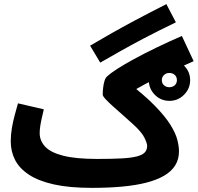

<svg xmlns="http://www.w3.org/2000/svg" viewBox="-20 -888 957 929"><path d="M800 -400Q758 -400 729 -429.5Q700 -459 700 -500Q700 -541 729 -570.5Q758 -600 800 -600Q841 -600 870.5 -570.5Q900 -541 900 -500Q900 -459 870.5 -429.5Q841 -400 800 -400ZM799 -466Q815 -466 825.5 -475.5Q836 -485 836 -500Q836 -516 825.5 -525.5Q815 -535 799 -535Q784 -535 773.5 -525Q763 -515 763 -500Q763 -485 773.5 -475.5Q784 -466 799 -466ZM465 -585 416 -667Q465 -696 517 -725.5Q569 -755 633.5 -789.5Q698 -824 785 -868L831 -780Q742 -737 677.5 -703Q613 -669 562.5 -640.5Q512 -612 465 -585ZM424 21 450 -119Q521 -119 567.5 -121.5Q614 -124 641.5 -131Q669 -138 680.5 -150.5Q692 -163 692 -182Q692 -194 679.5 -220.5Q667 -247 626 -285Q604 -305 578.5 -327.5Q553 -350 530 -370.5Q507 -391 492 -407Q477 -423 477 -430Q477 -445 479 -463Q481 -481 485.5 -496Q490 -511 498 -518Q515 -534 548.5 -555.5Q582 -577 629 -602.5Q676 -628 734.5 -656.5Q793 -685 860 -714L917 -592Q862 -568 813 -545.5Q764 -523 721.5 -501.5Q679 -480 643.5 -459.5Q608 -439 581 -419L594 -493Q679 -428 729.5 -376Q780 -324 805 -283.5Q830 -243 838 -211.5Q846 -180 846 -156Q846 -117 827.5 -87.5Q809 -58 773.5 -37.5Q738 -17 687 -4Q636 9 570 15Q504 21 424 21ZM424 21Q316 21 241.5 4.5Q167 -12 120.5 -42.5Q74 -73 53 -114Q32 -155 32 -204Q32 -236 37.5 -268.5Q43 -301 51.5 -332Q60 -363 67 -388L192 -359Q188 -341 183 -320Q178 -299 175 -279.5Q172 -260 172 -244Q172 -207 198.5 -178.5Q225 -150 286 -134.5Q347 -119 450 -119L470 -11Z"/></svg>

Font: Noto Sans
Style: Bold
Weight: 700
Designer: Monotype Design Team
Foundry: Monotype Imaging Inc.
Version: Version 2.000;GOOG;noto-source:20170915:90ef993387c0; ttfaut